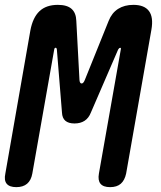

<svg xmlns="http://www.w3.org/2000/svg" viewBox="-42 -760 662 790"><path d="M477 -46Q471 -18 455 -4Q439 10 411 10Q383 10 371.5 -4Q360 -18 365 -46L455 -556Q456 -561 455 -563H452Q448 -563 444 -556L332 -297Q323 -274 306 -263Q289 -252 264.5 -252Q240 -252 227 -263Q214 -274 213 -297L192 -556Q191 -564 186.5 -563.5Q182 -563 181 -556L91 -46Q86 -18 69.5 -4Q53 10 25 10Q-3 10 -14.5 -4Q-26 -18 -20 -46L83 -635Q93 -688 120.5 -714Q148 -740 196 -740Q234 -740 252.5 -723.5Q271 -707 272 -674L285 -431Q286 -417 293.5 -416.5Q301 -416 307 -431L405 -674Q418 -707 444 -723.5Q470 -740 507 -740Q552 -740 571 -714.5Q590 -689 581 -638Z"/></svg>

Font: Maple Mono NL SemiBold
Style: Italic
Weight: 600
Italic angle: -10°
Monospace: yes
Designer: subframe7536
Version: Version 7.000